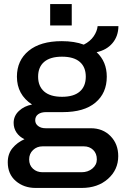

<svg xmlns="http://www.w3.org/2000/svg" viewBox="-20 -740 613 942"><path d="M226.1 -615.2V-720.2H332V-615.2ZM154.8 182.1Q97.2 182.1 57.6 148.2Q18.1 114.3 18.1 56.2Q18.1 15.1 41 -12.9Q64 -41 100.1 -57.1Q75.2 -68.8 61 -89.8Q46.9 -110.8 46.9 -137.2Q46.9 -171.4 73 -195.8Q99.1 -220.2 137.2 -227.1Q63 -275.9 63 -363.8Q63 -443.4 120.6 -490.7Q178.2 -538.1 283.2 -538.1Q345.7 -538.1 391.1 -521Q423.3 -537.6 439.9 -562.3Q456.5 -586.9 459 -611.8H561Q560.5 -562.5 532 -528.6Q503.4 -494.6 454.1 -483.9Q503.9 -437.5 503.9 -363.8Q503.9 -283.2 448.2 -236.6Q392.6 -189.9 288.1 -189.9H206.1Q181.6 -189.9 167.2 -179.4Q152.8 -168.9 152.8 -149.9Q152.8 -132.8 167 -121.8Q181.2 -110.8 204.1 -110.8H425.8Q484.4 -110.8 522.2 -72.3Q560.1 -33.7 560.1 25.9Q560.1 92.8 509.8 137.5Q459.5 182.1 380.9 182.1ZM167 -363.8Q167 -316.9 196.8 -291Q226.6 -265.1 284.2 -265.1Q341.8 -265.1 371.3 -290.8Q400.9 -316.4 400.9 -363.8Q400.9 -411.1 371.3 -436.5Q341.8 -461.9 284.2 -461.9Q226.6 -461.9 196.8 -436.5Q167 -411.1 167 -363.8ZM189 105H379.9Q411.6 105 433.3 86.9Q455.1 68.8 455.1 42Q455.1 12.7 437 -4.6Q418.9 -22 391.1 -22H189Q161.1 -22 142.1 -3.9Q123 14.2 123 42Q123 70.3 141.6 87.6Q160.2 105 189 105Z"/></svg>

Font: Archivo Medium
Style: Regular
Weight: 500
Designer: Hector Gatti
Foundry: Omnibus-Type
Version: Version 2.001